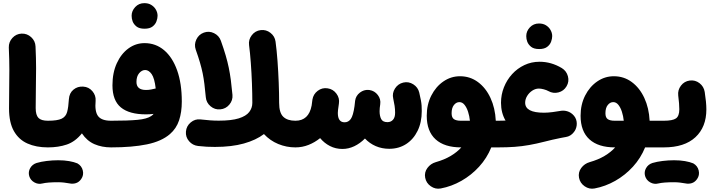

<svg xmlns="http://www.w3.org/2000/svg" viewBox="-20 -862 4453 1203"><path d="M36.6 -182.6Q36.6 -248.5 37.6 -306.4Q38.6 -364.3 38.6 -426Q38.6 -487.8 35.2 -564Q34.2 -598.6 57.6 -624.3Q81.1 -649.9 115.2 -651.4Q149.4 -652.8 175.3 -629.2Q201.2 -605.5 202.6 -570.8Q206.1 -496.1 206.1 -433.8Q206.1 -371.6 204.8 -312Q203.6 -252.4 203.6 -185.1Q203.6 -141.1 220.9 -123.3Q238.3 -105.5 279.8 -105.5H280.3Q314.9 -105.5 339.1 -81.1Q363.3 -56.6 363.3 -22Q363.3 12.2 339.1 36.9Q314.9 61.5 280.3 61.5H279.8Q206.5 61.5 151.9 37.1Q97.2 12.7 66.9 -41Q36.6 -94.7 36.6 -182.6Z M196.3 -22Q196.3 -56.6 221.2 -81.1Q246.1 -105.5 280.3 -105.5Q339.4 -105.5 366 -118.2Q392.6 -130.9 400.6 -160.4Q408.7 -189.9 411.6 -240.2Q414.1 -278.8 440.2 -300.3Q466.3 -321.8 501.5 -319.3Q536.1 -317.4 558.8 -290.8Q581.5 -264.2 579.1 -230.5Q572.8 -163.1 594.7 -134.3Q616.7 -105.5 675.8 -105.5H676.3Q710.9 -105.5 735.1 -81.1Q759.3 -56.6 759.3 -22Q759.3 12.2 735.1 36.9Q710.9 61.5 676.3 61.5H675.8Q618.7 61.5 571.8 41.3Q524.9 21 493.2 -26.4Q451.7 25.4 398.9 43.5Q346.2 61.5 280.3 61.5Q246.1 61.5 221.2 36.9Q196.3 12.2 196.3 -22ZM163.1 241.2Q155.8 215.3 168.9 191.7Q182.1 168 209 159.2Q236.8 150.9 272.9 146.5Q309.1 142.1 344.7 142.1Q382.8 142.1 413.3 147.5Q443.8 152.8 464.8 161.6Q491.7 176.8 498.8 206.1Q505.9 235.4 488.8 259.8Q475.1 279.3 455.8 285.4Q436.5 291.5 415.5 287.1Q401.4 284.2 381.6 282Q361.8 279.8 344.7 279.8Q312 279.8 286.6 281.7Q261.2 283.7 245.6 287.6Q219.7 294.4 195.3 280.8Q170.9 267.1 163.1 241.2Z M592.8 -22Q592.8 -56.6 617.4 -81.1Q642.1 -105.5 676.3 -105.5Q782.7 -105.5 841.6 -111.1Q900.4 -116.7 927.2 -134.8Q936 -140.6 942.4 -148.4Q918 -145.5 894.5 -145.5Q790 -145.5 737.3 -189Q684.6 -232.4 684.6 -327.6Q684.6 -405.8 711.7 -465.3Q738.8 -524.9 784.4 -558.3Q830.1 -591.8 885.7 -591.8Q955.6 -591.8 1008.1 -547.6Q1060.5 -503.4 1089.8 -421.4Q1119.1 -339.4 1119.1 -225.6Q1119.1 -159.7 1102.1 -108.2Q1085 -56.6 1044.9 -22Q992.7 23.4 900.6 42.5Q808.6 61.5 676.3 61.5Q642.1 61.5 617.4 36.9Q592.8 12.2 592.8 -22ZM835 -348.6Q835 -298.3 895 -298.3Q911.6 -298.3 927 -301.3Q942.4 -304.2 955.1 -307.6H955.6Q948.2 -372.1 930.2 -397.7Q912.1 -423.3 889.6 -423.3Q868.7 -423.3 851.8 -403.3Q835 -383.3 835 -348.6ZM804.7 -763.2Q804.7 -793.9 827.4 -818.1Q850.1 -842.3 884.3 -842.3Q909.7 -842.3 927.2 -831.5Q944.8 -820.8 954.6 -805.2Q967.3 -785.2 967.3 -763.2Q967.3 -747.6 960.4 -728.5Q953.6 -709.5 935.8 -695.8Q918 -682.1 885.7 -682.1Q852.5 -682.1 835.2 -696Q817.9 -710 811 -728Q804.7 -745.1 804.7 -763.2Z M1540.5 -579.6Q1536.1 -613.3 1557.4 -641.1Q1578.6 -668.9 1612.8 -673.3Q1647 -677.7 1674.6 -656.2Q1702.1 -634.8 1706.5 -601.1Q1713.9 -546.4 1718.8 -479.7Q1723.6 -413.1 1726.3 -345Q1729 -276.9 1729 -217.3Q1729 -155.3 1754.9 -130.4Q1780.8 -105.5 1830.6 -105.5H1831.1Q1865.7 -105.5 1889.9 -81.1Q1914.1 -56.6 1914.1 -22Q1914.1 12.2 1889.9 36.9Q1865.7 61.5 1831.1 61.5H1830.6Q1774.9 61.5 1723.4 40.3Q1671.9 19 1633.8 -22Q1584.5 15.6 1508.1 37.1Q1431.6 58.6 1326.7 58.6Q1299.8 58.6 1275.9 57.4Q1252 56.2 1221.2 52.7Q1187 48.8 1164.6 22.7Q1142.1 -3.4 1145 -37.6Q1147.9 -72.3 1175 -95Q1202.1 -117.7 1235.8 -113.8Q1271 -109.9 1297.4 -107.9Q1323.7 -106 1350.6 -106Q1430.2 -106 1476.1 -120.4Q1522 -134.8 1541.5 -160.2Q1561 -185.5 1561 -217.3Q1561 -273.4 1558.6 -339.1Q1556.2 -404.8 1551.5 -468Q1546.9 -531.2 1540.5 -579.6ZM1206.5 -550.8Q1195.3 -583 1210.2 -614.5Q1225.1 -646 1257.3 -657.7Q1289.6 -669.4 1320.8 -654.3Q1352.1 -639.2 1363.8 -606.9Q1382.3 -555.2 1394 -514.9Q1405.8 -474.6 1413.3 -438Q1420.9 -401.4 1426.3 -360.8Q1431.6 -320.3 1436.5 -267.6Q1439.5 -233.4 1417 -206.5Q1394.5 -179.7 1359.9 -176.8Q1325.7 -173.8 1299.1 -196.3Q1272.5 -218.8 1269.5 -252.9Q1265.1 -299.8 1260.7 -335.4Q1256.3 -371.1 1249.8 -403.1Q1243.2 -435.1 1232.9 -470.2Q1222.7 -505.4 1206.5 -550.8Z M1747.6 -22Q1747.6 -56.6 1772.2 -81.1Q1796.9 -105.5 1831.1 -105.5Q1914.6 -105.5 1932.6 -200.7Q1934.6 -215.3 1937.5 -237.8Q1942.9 -272 1970.7 -293Q1998.5 -314 2032.7 -308.6Q2066.9 -303.7 2087.9 -275.4Q2108.9 -247.1 2103.5 -213.4Q2099.1 -184.6 2097.9 -172.4Q2096.7 -160.2 2096.7 -154.3Q2096.7 -95.7 2139.2 -95.7Q2163.1 -95.7 2178 -116.7Q2192.9 -137.7 2201.2 -196.3Q2202.1 -211.4 2205.1 -231Q2209.5 -262.2 2234.9 -281.7Q2235.4 -282.2 2235.8 -282.2Q2235.8 -282.2 2236.3 -282.7Q2259.3 -299.8 2287.1 -298.8Q2287.1 -298.8 2287.1 -298.8Q2287.6 -298.8 2288.6 -298.3Q2292 -298.3 2295.4 -297.9Q2327.1 -293 2347.2 -266.8Q2367.2 -240.7 2362.3 -208.5Q2361.3 -197.3 2359.4 -185.5Q2358.4 -174.8 2358.4 -165Q2358.4 -135.3 2368.4 -116Q2378.4 -96.7 2407.7 -96.7Q2429.2 -96.7 2442.4 -111.6Q2455.6 -126.5 2455.6 -155.3Q2455.6 -177.2 2452.4 -199Q2449.2 -220.7 2443.8 -244.6Q2436 -277.8 2454.8 -307.4Q2473.6 -336.9 2506.8 -344.7Q2540 -352.5 2569.6 -333.7Q2599.1 -314.9 2606.9 -281.7Q2613.8 -252.4 2617.2 -233.9Q2620.6 -215.3 2621.6 -200.4Q2622.6 -185.5 2622.6 -166Q2622.6 -95.2 2596.4 -42Q2570.3 11.2 2524.4 40.8Q2478.5 70.3 2418.9 70.3Q2373 70.3 2334.2 53.5Q2295.4 36.6 2266.6 5.9Q2235.8 37.1 2199.7 54.2Q2163.6 71.3 2125.5 71.3Q2083 71.3 2047.4 53Q2011.7 34.7 1985.8 3.4Q1952.6 30.3 1913.3 45.9Q1874 61.5 1831.1 61.5Q1796.9 61.5 1772.2 36.9Q1747.6 12.2 1747.6 -22Z M2869.1 61.5Q2764.6 61.5 2709.2 11Q2653.8 -39.6 2653.8 -136.7Q2653.8 -207 2682.4 -263.2Q2710.9 -319.3 2758.3 -351.8Q2805.7 -384.3 2862.3 -384.3Q2925.3 -384.3 2974.6 -347.9Q3023.9 -311.5 3053.2 -248.3Q3082.5 -185.1 3086.4 -105.5H3102.1Q3136.7 -105.5 3160.9 -81.1Q3185.1 -56.6 3185.1 -22Q3185.1 12.2 3160.9 36.9Q3136.7 61.5 3102.1 61.5H3058.1Q3030.8 128.9 2981.9 182.4Q2933.1 235.8 2871.1 271Q2809.1 306.2 2741.7 318.8Q2708.5 325.2 2679.4 305.2Q2650.4 285.2 2644 251.5Q2637.7 217.8 2658 190.4Q2678.2 163.1 2710.9 153.8Q2764.2 138.7 2804 115Q2843.8 91.3 2870.6 61.5ZM2867.7 -105.5H2924.3Q2921.4 -134.8 2912.8 -161.4Q2904.3 -188 2890.6 -205.1Q2877 -222.2 2858.4 -222.2Q2838.9 -222.2 2824.2 -204.1Q2809.6 -186 2809.6 -152.3Q2809.6 -125.5 2824 -115.5Q2838.4 -105.5 2867.7 -105.5Z M3018.6 -22Q3018.6 -56.6 3043.2 -81.1Q3067.9 -105.5 3102.1 -105.5Q3126.5 -105.5 3147.5 -106.4Q3119.1 -155.3 3119.1 -217.8Q3119.1 -269 3137.5 -315.2Q3155.8 -361.3 3188.7 -397.5Q3221.7 -433.6 3265.6 -454.3Q3309.6 -475.1 3360.8 -475.1Q3433.6 -475.1 3500 -435.5Q3529.3 -417.5 3538.3 -384.3Q3547.4 -351.1 3529.8 -321.3Q3512.2 -291.5 3479 -283Q3445.8 -274.4 3415.5 -291.5Q3404.3 -297.9 3386.7 -302.5Q3369.1 -307.1 3356.4 -307.1Q3335 -307.1 3315.2 -294.2Q3295.4 -281.2 3283 -261Q3270.5 -240.7 3270.5 -218.3Q3270.5 -155.8 3388.2 -155.8Q3412.6 -155.8 3442.4 -159.7Q3465.8 -163.6 3493.7 -167.5Q3494.6 -168 3496.1 -168Q3507.8 -169.4 3520 -168Q3547.4 -164.1 3566.9 -146.5Q3588.4 -127.4 3592.8 -100.6Q3596.7 -75.7 3586.9 -52.7Q3582.5 -42.5 3575.7 -34.2Q3556.2 -8.3 3524.9 -3.4Q3522.9 -2.9 3521.5 -2.9Q3508.8 0 3493.2 2.4Q3439.5 13.2 3392.6 25.4Q3340.8 38.6 3295.9 46.6Q3251 54.7 3204.3 58.1Q3157.7 61.5 3102.1 61.5Q3067.9 61.5 3043.2 36.9Q3018.6 12.2 3018.6 -22ZM3277.3 -635.7Q3277.3 -666.5 3300 -690.7Q3322.8 -714.8 3356.9 -714.8Q3382.3 -714.8 3399.9 -704.1Q3417.5 -693.4 3427.2 -677.7Q3439.9 -657.7 3439.9 -635.7Q3439.9 -620.1 3433.1 -601.1Q3426.3 -582 3408.4 -568.4Q3390.6 -554.7 3358.4 -554.7Q3325.2 -554.7 3307.9 -568.6Q3290.5 -582.5 3283.7 -600.6Q3277.3 -617.7 3277.3 -635.7Z M3833 61.5Q3728.5 61.5 3673.1 11Q3617.7 -39.6 3617.7 -136.7Q3617.7 -207 3646.2 -263.2Q3674.8 -319.3 3722.2 -351.8Q3769.5 -384.3 3826.2 -384.3Q3889.2 -384.3 3938.5 -347.9Q3987.8 -311.5 4017.1 -248.3Q4046.4 -185.1 4050.3 -105.5H4065.9Q4100.6 -105.5 4124.8 -81.1Q4148.9 -56.6 4148.9 -22Q4148.9 12.2 4124.8 36.9Q4100.6 61.5 4065.9 61.5H4022Q3994.6 128.9 3945.8 182.4Q3897 235.8 3835 271Q3772.9 306.2 3705.6 318.8Q3672.4 325.2 3643.3 305.2Q3614.3 285.2 3607.9 251.5Q3601.6 217.8 3621.8 190.4Q3642.1 163.1 3674.8 153.8Q3728 138.7 3767.8 115Q3807.6 91.3 3834.5 61.5ZM3831.5 -105.5H3888.2Q3885.3 -134.8 3876.7 -161.4Q3868.2 -188 3854.5 -205.1Q3840.8 -222.2 3822.3 -222.2Q3802.7 -222.2 3788.1 -204.1Q3773.4 -186 3773.4 -152.3Q3773.4 -125.5 3787.8 -115.5Q3802.2 -105.5 3831.5 -105.5Z M3981.9 -22Q3981.9 -56.6 4006.8 -81.1Q4031.7 -105.5 4065.9 -105.5H4139.2Q4173.8 -105.5 4198.5 -81.1Q4223.1 -56.6 4223.1 -22Q4223.1 12.2 4198.5 36.9Q4173.8 61.5 4139.2 61.5H4065.9Q4031.7 61.5 4006.8 36.9Q3981.9 12.2 3981.9 -22Z M4055.7 -22Q4055.7 -56.6 4080.3 -81.1Q4105 -105.5 4139.2 -105.5Q4194.3 -105.5 4215.3 -120.1Q4236.3 -134.8 4236.3 -177.2Q4236.3 -193.8 4234.6 -215.3Q4232.9 -236.8 4229.5 -263.7Q4225.6 -297.9 4246.6 -325.4Q4267.6 -353 4301.8 -357.4Q4335.9 -361.8 4363 -340.8Q4390.1 -319.8 4395.5 -285.6Q4405.8 -220.2 4405.8 -176.3Q4405.8 -65.9 4337.2 -2.2Q4268.6 61.5 4139.2 61.5Q4105 61.5 4080.3 36.9Q4055.7 12.2 4055.7 -22ZM4022 241.2Q4014.6 215.3 4027.8 191.7Q4041 168 4067.9 159.2Q4095.7 150.9 4131.8 146.5Q4168 142.1 4203.6 142.1Q4241.7 142.1 4272.2 147.5Q4302.7 152.8 4323.7 161.6Q4350.6 176.8 4357.7 206.1Q4364.7 235.4 4347.7 259.8Q4334 279.3 4314.7 285.4Q4295.4 291.5 4274.4 287.1Q4260.3 284.2 4240.5 282Q4220.7 279.8 4203.6 279.8Q4170.9 279.8 4145.5 281.7Q4120.1 283.7 4104.5 287.6Q4078.6 294.4 4054.2 280.8Q4029.8 267.1 4022 241.2Z"/></svg>

Font: Mikhak-DS2-FD Black
Style: Regular
Weight: 900
Designer: Amin Abedi
Version: Version 3.2